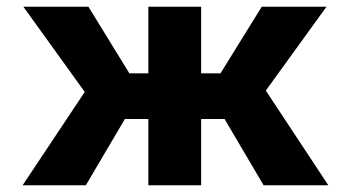

<svg xmlns="http://www.w3.org/2000/svg" viewBox="-20 -548 1043 568"><path d="M644.3 -196 759.8 0H951.2L766.4 -280L945.7 -528H754.3L632.2 -331H575V-528H418.8V-331H362.7L241.7 -528H49.2L230.7 -276L47 0H234L349.5 -196H418.8V0H575V-196Z"/></svg>

Font: Asimov
Style: Wid
Weight: 500
Designer: Google
Version: Version 2.000980; 2014